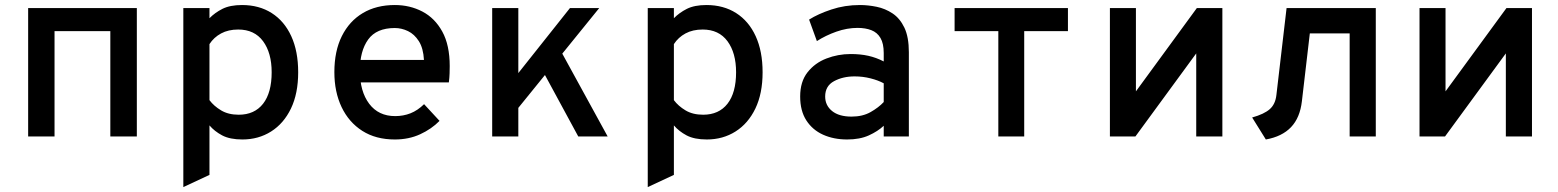

<svg xmlns="http://www.w3.org/2000/svg" viewBox="-20 -543 6200 764"><path d="M92 0V-511H524.5V0H419V-419H197V0Z M709.5 201.5V-511H813.5V-470.5Q835 -492.5 865.2 -507.8Q895.5 -523 943 -523Q1011 -523 1061.2 -491Q1111.5 -459 1139 -399Q1166.5 -339 1166.5 -255.5Q1166.5 -171 1137.8 -111.2Q1109 -51.5 1058.8 -19.8Q1008.5 12 944.5 12Q895 12 864.2 -4.2Q833.5 -20.5 813.5 -44V153ZM930 -86.5Q992.5 -86.5 1026.8 -130.2Q1061 -174 1061 -255.5Q1061 -332.5 1026.8 -379Q992.5 -425.5 928 -425.5Q888.5 -425.5 859.8 -410Q831 -394.5 813.5 -367.5V-144.5Q831 -121 859.8 -103.8Q888.5 -86.5 930 -86.5Z M1551 12Q1475.5 12 1421.8 -22.2Q1368 -56.5 1339.2 -117Q1310.5 -177.5 1310.5 -256Q1310.5 -339.5 1340.2 -399.2Q1370 -459 1423.8 -491Q1477.5 -523 1551 -523Q1611 -523 1660.8 -497Q1710.5 -471 1740 -417.2Q1769.5 -363.5 1769.5 -280Q1769.5 -267.5 1769 -250.8Q1768.5 -234 1766 -215H1390.5V-304.5H1667Q1664.5 -351 1646.8 -379Q1629 -407 1603.5 -419.2Q1578 -431.5 1551 -431.5Q1478 -431.5 1445 -385.8Q1412 -340 1412 -262Q1412 -179.5 1449 -130.2Q1486 -81 1552.5 -81Q1585 -81 1613.5 -92.2Q1642 -103.5 1667.5 -128.5L1729 -62Q1697 -29.5 1652 -8.8Q1607 12 1551 12Z M2005 -67.5V-205L2248 -511H2364.5ZM1938.5 0V-511H2042.5V0ZM2281 0 2126.5 -285 2195 -370.5 2398 0Z M2557.5 201.5V-511H2661.5V-470.5Q2683 -492.5 2713.2 -507.8Q2743.5 -523 2791 -523Q2859 -523 2909.2 -491Q2959.5 -459 2987 -399Q3014.5 -339 3014.5 -255.5Q3014.5 -171 2985.8 -111.2Q2957 -51.5 2906.8 -19.8Q2856.5 12 2792.5 12Q2743 12 2712.2 -4.2Q2681.5 -20.5 2661.5 -44V153ZM2778 -86.5Q2840.5 -86.5 2874.8 -130.2Q2909 -174 2909 -255.5Q2909 -332.5 2874.8 -379Q2840.5 -425.5 2776 -425.5Q2736.5 -425.5 2707.8 -410Q2679 -394.5 2661.5 -367.5V-144.5Q2679 -121 2707.8 -103.8Q2736.5 -86.5 2778 -86.5Z M3351 12Q3297.5 12 3255.2 -7Q3213 -26 3188.5 -64Q3164 -102 3164 -159Q3164 -218 3193.2 -255.2Q3222.5 -292.5 3268.5 -310.2Q3314.5 -328 3365 -328Q3403.5 -328 3435 -321Q3466.5 -314 3496.5 -298.5V-332Q3496.5 -370 3483.5 -392Q3470.5 -414 3447 -423Q3423.5 -432 3392.5 -432Q3350.5 -432 3308 -417Q3265.5 -402 3230.5 -379.5L3199.5 -465Q3235 -487.5 3288.2 -505.2Q3341.5 -523 3402 -523Q3434 -523 3468.2 -516Q3502.5 -509 3531.8 -489.5Q3561 -470 3578.8 -432.8Q3596.5 -395.5 3596.5 -335V0H3496.5V-42.5Q3473 -20.5 3437.2 -4.2Q3401.5 12 3351 12ZM3368.5 -79Q3412.5 -79 3444.2 -97Q3476 -115 3496.5 -137V-211.5Q3474.5 -223.5 3444 -231.2Q3413.5 -239 3380.5 -239Q3334 -239 3298.8 -220Q3263.5 -201 3263.5 -159Q3263.5 -123.5 3291 -101.2Q3318.5 -79 3368.5 -79Z M3952.5 0V-419H3778.5V-511H4229.5V-419H4055.5V0Z M4396.5 0V-511H4500V-179.5L4742.5 -511H4844V0H4740V-330.5L4498 0Z M5017 12 4962.5 -75.5Q5010.5 -89 5032.8 -108.8Q5055 -128.5 5059 -165L5099.5 -511H5454.5V0H5350.5V-410H5192L5160.5 -140.5Q5153 -74.5 5117.2 -37Q5081.5 0.5 5017 12Z M5628.5 0V-511H5732V-179.5L5974.5 -511H6076V0H5972V-330.5L5730 0Z"/></svg>

Font: Overpass Mono SemiBold
Style: Regular
Weight: 600
Monospace: yes
Designer: Delve Withrington, Dave Bailey
Foundry: Delve Fonts LLC
Version: Version 4.000